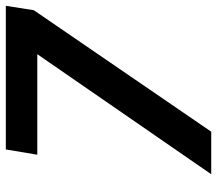

<svg xmlns="http://www.w3.org/2000/svg" viewBox="-63 -682 745 659"><g transform="rotate(-90 309.5 -352.5)"><path d="M41 0 453 -597H108L126 -705H619L604 -609L187 0Z"/></g></svg>

Font: Mulish
Style: Bold Italic
Weight: 700
Italic angle: -9°
Designer: Vernon Adams
Foundry: Vernon Adams
Version: Version 3.603; ttfautohint (v1.8.3)